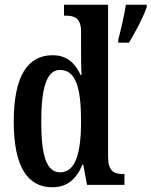

<svg xmlns="http://www.w3.org/2000/svg" viewBox="-20 -780 639 810"><path d="M201 10C265 10 303 -26 328 -86H331L347 0H505V-46H497C458 -46 436 -60 436 -120V-760H250V-714H257C292 -714 322 -705 322 -647V-572C322 -534 322 -495 324 -464H320C297 -513 263 -547 202 -547C97 -547 38 -460 38 -267C38 -75 97 10 201 10ZM479 -613V-600H524C550 -642 585 -708 599 -750V-760H511C504 -713 490 -656 479 -613ZM234 -53C176 -53 154 -123 154 -267C154 -407 176 -485 233 -485C301 -485 322 -407 322 -268C322 -133 298 -53 234 -53Z"/></svg>

Font: Noto Serif Lao ExtraCondensed SemiBold
Style: Regular
Weight: 600
Width: 2
Designer: Monotype Design Team
Foundry: Monotype Imaging Inc.
Version: Version 2.003